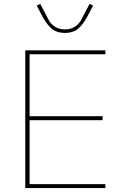

<svg xmlns="http://www.w3.org/2000/svg" viewBox="-20 -953 640 973"><path d="M108 0V-698H514V-678H130V-364H500V-344H130V-20H514V0ZM309 -786Q269 -786 244 -806Q219 -826 196 -868L166 -925L184 -933L231 -844Q260 -804 309 -804Q358 -804 387 -844L434 -933L452 -925L422 -868Q399 -826 374 -806Q349 -786 309 -786Z"/></svg>

Font: IBM Plex Mono Thin
Style: Regular
Weight: 100
Monospace: yes
Designer: Mike Abbink, Paul van der Laan, Pieter van Rosmalen
Foundry: Bold Monday
Version: Version 2.3